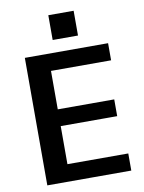

<svg xmlns="http://www.w3.org/2000/svg" viewBox="-97 -972 776 1038"><g transform="rotate(-10 290.5 -452.5)"><path d="M176 -94H538V0H77V-700H534V-606H176L204 -679V-347L176 -395H514V-303H176L204 -351V-21ZM381 -905V-769H242V-905Z"/></g></svg>

Font: Pathway Extreme 12pt SemiBold
Style: Regular
Weight: 600
Version: Version 1.001;gftools[0.9.26]